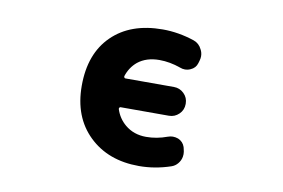

<svg xmlns="http://www.w3.org/2000/svg" viewBox="-63 -666 1127 764"><g transform="rotate(10 500.0 -284.0)"><path d="M538.1 -7.8Q413.1 -7.8 335.9 -82.5Q258.8 -157.2 258.8 -283.2Q258.8 -413.1 333.5 -486.3Q408.2 -559.6 538.1 -559.6Q601.6 -559.6 666 -538.1Q688.5 -530.3 699.2 -507.8Q706.1 -495.1 706.1 -480.5Q706.1 -471.7 703.1 -461.9L700.2 -452.1Q694.3 -431.6 673.8 -422.9Q663.1 -418 651.4 -418Q641.6 -418 631.8 -421.9Q587.9 -437.5 545.9 -437.5Q493.2 -437.5 459 -410.2Q430.7 -386.7 418.9 -349.6Q418.9 -346.7 420.4 -344.2Q421.9 -341.8 424.8 -341.8H621.1Q644.5 -341.8 661.6 -325.2Q678.7 -308.6 678.7 -284.2V-283.2Q678.7 -258.8 661.6 -242.2Q644.5 -225.6 621.1 -225.6H425.8Q422.9 -225.6 421.4 -223.1Q419.9 -220.7 419.9 -217.8Q431.6 -180.7 460.9 -156.2Q496.1 -127 545.9 -127Q588.9 -127 630.9 -142.6Q641.6 -146.5 651.4 -146.5Q662.1 -146.5 672.9 -142.6Q693.4 -133.8 700.2 -113.3L702.1 -105.5Q705.1 -94.7 705.1 -85Q705.1 -79.1 704.1 -74.2Q701.2 -58.6 690.9 -46.4Q680.7 -34.2 666 -29.3Q602.5 -7.8 538.1 -7.8Z"/></g></svg>

Font: Rounded Mgen+ 2m bold
Style: Bold
Weight: 700
Designer: [Source Han Sans]
Ryoko NISHIZUKA  (kana & ideographs); Paul D. Hunt (Latin, Greek & Cyrillic); Wenlong ZHANG  (bopomofo
Version: Version 1.059.20150602